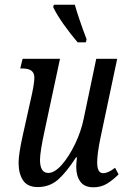

<svg xmlns="http://www.w3.org/2000/svg" viewBox="-20 -786 535 816"><path d="M304 -77Q304 -89 307 -117H303Q261 -52 225.5 -21.5Q190 9 140 9Q97 9 78 -19.5Q59 -48 59 -94Q59 -131 77 -212L116 -387Q126 -435 126 -456Q126 -476 113.5 -485.5Q101 -495 74 -495H66L76 -536H235L171 -237Q150 -141 150 -107Q150 -51 185 -51Q212 -51 242.5 -85.5Q273 -120 299 -174Q325 -228 336 -283L389 -536H478L407 -200Q393 -132 393 -96Q393 -50 418 -50Q440 -50 469 -73L484 -45Q459 -20 434 -5Q409 10 377 10Q339 10 321.5 -14Q304 -38 304 -77ZM206 -756 209 -766H298Q314 -709 348 -619L345 -606H310Q280 -641 250.5 -682.5Q221 -724 206 -756Z"/></svg>

Font: Noto Serif Cond
Style: Italic
Weight: 400
Width: 3
Italic angle: -12°
Designer: Monotype Design Team
Foundry: Monotype Imaging Inc.
Version: Version 1.001